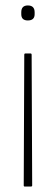

<svg xmlns="http://www.w3.org/2000/svg" viewBox="-20 -509 205 704"><path d="M73 -313Q69 -313 69 -308L67 171Q67 175 71 175H93Q98 175 98 171L96 -308Q96 -313 92 -313ZM82 -489Q58 -489 58 -464V-457Q58 -434 82 -434Q107 -434 107 -457V-464Q107 -489 82 -489Z"/></svg>

Font: Sofia Sans Cond ExtraLight
Style: Regular
Weight: 200
Width: 3
Designer: Botio Nikoltchev, Ani Petrova
Foundry: lettersoup
Version: Version 4.100; ttfautohint (v1.8.3)